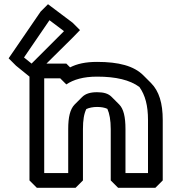

<svg xmlns="http://www.w3.org/2000/svg" viewBox="-20 -857 802 912"><path d="M304 -35H190V-485H266L295 -456C329 -479 376 -493 441 -493C531 -493 597 -477 642 -444C670 -405 683 -355 683 -287V-35H576V-244C576 -302 567 -340 546 -361L511 -396L510 -397C494 -413 472 -419 441 -419C409 -419 386 -412 370 -396L334 -360C313 -338 304 -301 304 -244ZM339 35 374 0V-244C374 -286 379 -317 390 -339C403 -345 421 -349 441 -349C461 -349 477 -346 490 -340C500 -318 506 -286 506 -244V0L541 35H718L753 0V-287C753 -366 736 -424 697 -463L696 -464L661 -499C616 -544 544 -563 441 -563C387 -563 346 -554 313 -537L295 -555H155L120 -520V0L155 35ZM94 -584 215 -761 284 -709 130 -555ZM21 -580 56 -545 130 -485 325 -678 360 -714 325 -749 208 -837 173 -802Z"/></svg>

Font: Hussar Press
Style: Bold
Weight: 700
Foundry: Cannot Into Space Fonts
Version: Version 1.43